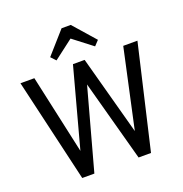

<svg xmlns="http://www.w3.org/2000/svg" viewBox="-161 -1080 1160 1220"><g transform="rotate(-20 419.0 -469.5)"><path d="M187 0 24 -700H118L235 -166L379 -700H458L603 -166L719 -700H815L652 0H568L419 -548L269 0ZM389 -939H451L581 -791L550 -758L420 -858L289 -758L258 -791Z"/></g></svg>

Font: Zen Kaku Gothic Antique Medium
Style: Regular
Weight: 500
Designer: Yoshimichi Ohira
Foundry: Positype
Version: Version 1.002